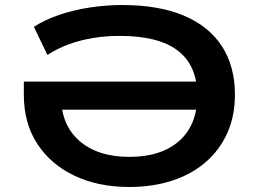

<svg xmlns="http://www.w3.org/2000/svg" viewBox="-20 -735 1031 765"><path d="M495 10Q371 10 276.5 -35Q182 -80 128.5 -162Q75 -244 75 -357V-410H809V-298H182L223 -353Q223 -238 296 -174Q369 -110 496 -110Q622 -110 694 -173.5Q766 -237 766 -354Q766 -473 689.5 -532.5Q613 -592 457 -592Q401 -592 350 -583.5Q299 -575 254 -558.5Q209 -542 169 -516L115 -628Q158 -656 215 -675.5Q272 -695 337 -705Q402 -715 467 -715Q612 -715 712 -673Q812 -631 864 -551Q916 -471 916 -358Q916 -272 885.5 -204.5Q855 -137 799.5 -89Q744 -41 666.5 -15.5Q589 10 495 10Z"/></svg>

Font: Nunito Sans 10pt Expanded
Style: Bold
Weight: 700
Width: 7
Designer: Vernon Adams
Foundry: Vernon Adams
Version: Version 3.101;gftools[0.9.27]